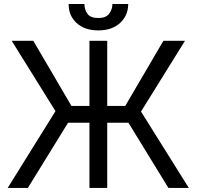

<svg xmlns="http://www.w3.org/2000/svg" viewBox="-20 -918 960 938"><path d="M503.9 -718.8V0H417V-718.8ZM17.6 0 251 -375 37.1 -718.8H142.6L329.1 -400.4H591.8L778.3 -718.8H883.8L668.9 -373L902.3 0H802.7L607.4 -318.4H312.5L116.2 0ZM529.3 -898.4H606.4Q606 -841.8 566.4 -805.7Q526.9 -769.5 460 -769.5Q393.6 -769.5 354.2 -805.7Q314.9 -841.8 315.4 -898.4H392.6Q392.1 -871.1 407.5 -850.3Q422.9 -829.6 460 -830.1Q496.6 -829.6 512.7 -850.3Q528.8 -871.1 529.3 -898.4Z"/></svg>

Font: Inter Display V
Style: Regular
Weight: 400
Designer: Rasmus Andersson
Foundry: rsms
Version: Version 3.015;git-src